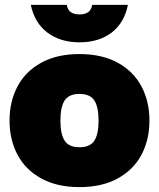

<svg xmlns="http://www.w3.org/2000/svg" viewBox="-20 -753 650 785"><path d="M19 -260Q19 -338 51.5 -399.5Q84 -461 148.5 -496.5Q213 -532 305 -532Q397 -532 461.5 -496.5Q526 -461 558.5 -399.5Q591 -338 591 -260Q591 -182 558.5 -120.5Q526 -59 461.5 -23.5Q397 12 305 12Q213 12 148.5 -23.5Q84 -59 51.5 -120.5Q19 -182 19 -260ZM305 -151Q348 -151 365.5 -177.5Q383 -204 383 -260Q383 -316 365.5 -342.5Q348 -369 305 -369Q262 -369 244.5 -342.5Q227 -316 227 -260Q227 -204 244.5 -177.5Q262 -151 305 -151ZM106 -733H253Q259 -694 305 -694Q351 -694 357 -733H503Q488 -659 436 -619.5Q384 -580 305 -580Q226 -580 173.5 -620Q121 -660 106 -733Z"/></svg>

Font: Aspekta 1000
Style: Regular
Weight: 1000
Designer: Ivo Dolenc
Version: Version 2.000